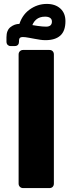

<svg xmlns="http://www.w3.org/2000/svg" viewBox="-20 -955 370 980"><path d="M33 -720Q25 -720 19 -726Q13 -732 13 -743V-765Q13 -801 34 -817Q55 -833 79 -833Q89 -833 101 -832.5Q113 -832 126 -830L170 -823Q184 -821 195 -820Q206 -819 215 -819Q245 -819 245 -845Q245 -857 236 -863.5Q227 -870 210 -870Q182 -870 164.5 -855Q147 -840 140 -811L75 -819Q89 -875 129.5 -905Q170 -935 219 -935Q262 -935 288 -911.5Q314 -888 314 -847Q314 -797 288 -773.5Q262 -750 212 -750Q199 -750 185.5 -752Q172 -754 156 -757L129 -762Q120 -764 110.5 -765Q101 -766 96 -766Q77 -766 77 -748V-742Q77 -732 71.5 -726Q66 -720 56 -720ZM98 5Q88 5 81.5 -1.5Q75 -8 75 -18V-677Q75 -687 81.5 -693.5Q88 -700 98 -700H232Q243 -700 249 -693.5Q255 -687 255 -677V-18Q255 -8 249 -1.5Q243 5 232 5Z"/></svg>

Font: Rubik Black
Style: Regular
Weight: 900
Designer: Hubert and Fischer
Foundry: Hubert and Fischer
Version: Version 2.300;gftools[0.9.30]